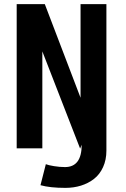

<svg xmlns="http://www.w3.org/2000/svg" viewBox="-20 -720 610 932"><path d="M297.5 192Q223 192 176.5 179L202.5 77Q214.5 82 242.2 86.5Q270 91 295.5 91Q376.5 91 376.5 -17.5L369 1.5L185.5 -470.5V0H61V-700H197.5L371 -245.5V-700H496.5V11Q496.5 56 480.2 91.5Q464 127 436.2 148.5Q408.5 170 373.2 181Q338 192 297.5 192Z"/></svg>

Font: League Mono Narrow SemiBold
Style: Regular
Weight: 600
Width: 3
Designer: Tyler Finck
Foundry: The League of Moveable Type / Tyler Finck
Version: Version 2.210